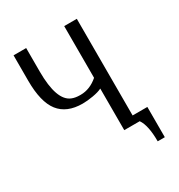

<svg xmlns="http://www.w3.org/2000/svg" viewBox="-197 -833 1045 1119"><g transform="rotate(-30 325.0 -273.0)"><path d="M537.1 153.8Q537.1 45.9 504.9 0H400.9V-279.8Q379.4 -268.6 339.8 -261.7Q300.3 -254.9 269 -254.9Q162.6 -254.9 111.3 -320.6Q60.1 -386.2 60.1 -529.8V-700.2H145V-542Q145 -346.7 226.1 -314.5Q248.5 -305.2 280.8 -305.2Q282.2 -305.2 284.2 -305.2Q346.7 -305.2 400.9 -352.1V-700.2H485.8V-49.8H585V153.8Z"/></g></svg>

Font: Pfennig
Style: Medium
Weight: 500
Version: Version 20120410 ; ttfautohint (v0.8)